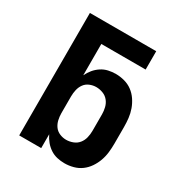

<svg xmlns="http://www.w3.org/2000/svg" viewBox="-173 -863 946 998"><g transform="rotate(30 300.0 -363.5)"><path d="M355 8Q332 8 310 3Q288 -2 269 -14.5Q250 -27 235.5 -44.5Q221 -62 211 -83V0H79V-735H477V-625H211V-437Q221 -458 235.5 -475.5Q250 -493 269 -505.5Q288 -518 310 -523Q332 -528 355 -528Q381 -528 407 -521Q433 -514 454 -498.5Q475 -483 490 -461Q505 -439 514 -414Q523 -389 526 -362.5Q529 -336 529 -310V-210Q529 -184 526 -157.5Q523 -131 514 -106Q505 -81 490 -59Q475 -37 454 -21.5Q433 -6 407 1Q381 8 355 8ZM301 -102Q321 -102 341 -109.5Q361 -117 374 -133Q387 -149 392 -169.5Q397 -190 397 -210V-310Q397 -330 392 -350.5Q387 -371 374 -387Q361 -403 341 -410.5Q321 -418 301 -418Q281 -418 262 -410Q243 -402 231.5 -386Q220 -370 215.5 -350Q211 -330 211 -310V-210Q211 -190 215.5 -170Q220 -150 231.5 -134Q243 -118 262 -110Q281 -102 301 -102Z"/></g></svg>

Font: Iosevka SS04 XBd Ex
Style: Regular
Weight: 800
Width: 7
Monospace: yes
Designer: Belleve Invis
Foundry: Belleve Invis
Version: Version 19.0.0; ttfautohint (v1.8.4)